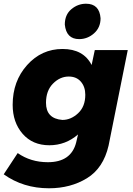

<svg xmlns="http://www.w3.org/2000/svg" viewBox="-42 -810 715 1031"><path d="M383 -600Q314 -600 306 -678Q306 -731 341 -760.5Q376 -790 420 -790Q492 -790 498 -712Q498 -662 463 -631Q428 -600 383 -600ZM221 201Q83 201 -22 126L53 12Q123 61 215 61Q340 61 367 -45L377 -88Q310 -30 223 -30Q133 -30 79.5 -91.5Q26 -153 26 -247Q26 -374 103.5 -460.5Q181 -547 294 -547Q406 -547 450 -461L467 -541H644L541 -28Q513 93 425 147Q337 201 221 201ZM293 -166Q339 -166 377.5 -202Q416 -238 416 -301Q416 -344 392.2 -371.5Q368.5 -399 327 -399Q280 -399 242.5 -361Q205 -323 205 -258Q205 -173 293 -166Z"/></svg>

Font: Argentum Sans
Style: Bold Italic
Weight: 700
Italic angle: -11°
Designer: Julieta Ulanovsky (font), Cristiano Sobral (main changes and remaster)
Foundry: Julieta Ulanovsky (font), Cristiano Sobral (main changes and remaster)
Version: Version 2.007;June 15, 2022;FontCreator 14.0.0.2814 64-bit; 